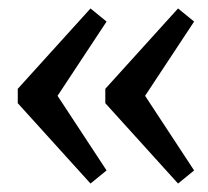

<svg xmlns="http://www.w3.org/2000/svg" viewBox="-20 -547 491 454"><path d="M194 -527 232 -496 96 -290V-351L232 -144L194 -113L22 -303V-337ZM401 -527 439 -496 303 -290V-351L439 -144L401 -113L229 -303V-337Z"/></svg>

Font: Pathway Extreme Medium
Style: Regular
Weight: 500
Designer: Eduardo Rodriguez Tunni
Foundry: Eduardo Rodriguez Tunni
Version: Version 1.001;gftools[0.9.26]